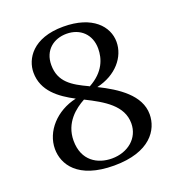

<svg xmlns="http://www.w3.org/2000/svg" viewBox="-131 -814 865 934"><g transform="rotate(-20 302.0 -347.0)"><path d="M355 -374C457 -397 518 -471 518 -549C518 -629 450 -707 299 -707C140 -707 87 -616 87 -546C87 -451 161 -397 237 -357C132 -334 58 -252 58 -161C58 -83 113 13 302 13C489 13 549 -83 549 -163C549 -262 450 -327 355 -374ZM181 -551C181 -628 236 -669 302 -669C373 -669 423 -622 423 -549C423 -497 403 -434 322 -390C320 -390 319 -391 318 -392C241 -428 181 -463 181 -551ZM304 -23C230 -23 157 -64 157 -168C157 -262 225 -313 273 -339C365 -293 450 -244 450 -152C450 -75 386 -23 304 -23Z"/></g></svg>

Font: Arima Koshi Medium
Style: Regular
Weight: 500
Designer: Joana Correia and Natanael Gama
Foundry: NDISCOVER
Version: Version 1.019;PS 001.019;hotconv 1.0.88;makeotf.lib2.5.64775